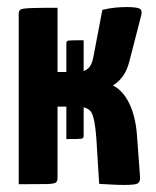

<svg xmlns="http://www.w3.org/2000/svg" viewBox="-20 -522 441 544"><path d="M333 2Q316 2 298.5 1Q281 0 261 -1L253 -130Q249 -185 239.5 -202.5Q230 -220 197 -220H143V-18Q143 -9 138.5 -5Q134 -1 111 -0.5Q88 0 33 0V-482Q33 -491 37.5 -494.5Q42 -498 65 -499Q88 -500 143 -500V-318H202Q218 -318 229.5 -328Q241 -338 245 -363L270 -494Q290 -499 307.5 -500.5Q325 -502 338 -502Q367 -502 375.5 -497.5Q384 -493 380 -478L346 -346Q339 -320 326.5 -304Q314 -288 300 -280Q329 -265 346.5 -228.5Q364 -192 368 -140L377 -18Q377 -6 369.5 -2Q362 2 333 2ZM168 -128V-399Q168 -406 174 -407Q180 -408 217 -408V-137Q217 -130 211 -129Q205 -128 168 -128Z"/></svg>

Font: Yanone Kaffeesatz ExtraLight
Style: Regular
Weight: 200
Designer: Yanone (Cyrillic: Daniel Pouzeot, Huerta Tipografica, and Cyreal)
Foundry: Yanone
Version: Version 2.003